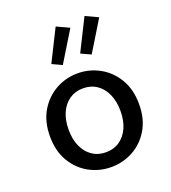

<svg xmlns="http://www.w3.org/2000/svg" viewBox="-141 -871 881 988"><g transform="rotate(-20 300.0 -377.0)"><path d="M300 12Q236 12 180.5 -18Q125 -48 90.5 -105.5Q56 -163 56 -244Q56 -325 90.5 -382.5Q125 -440 180.5 -470.5Q236 -501 300 -501Q364 -501 419.5 -470.5Q475 -440 509.5 -382.5Q544 -325 544 -244Q544 -163 509.5 -105.5Q475 -48 419.5 -18Q364 12 300 12ZM300 -69Q343 -69 375 -91Q407 -113 424.5 -152Q442 -191 442 -244Q442 -296 424.5 -335.5Q407 -375 375 -397Q343 -419 300 -419Q257 -419 225 -397Q193 -375 175.5 -335.5Q158 -296 158 -244Q158 -191 175.5 -152Q193 -113 225 -91Q257 -69 300 -69ZM244 -567 190 -592 277 -766 346 -734ZM402 -567 348 -592 435 -766 504 -734Z"/></g></svg>

Font: Source Code Pro ExtraLight Medium
Style: Regular
Weight: 500
Monospace: yes
Version: Version 1.018;hotconv 1.0.116;makeotfexe 2.5.65601